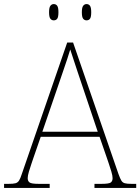

<svg xmlns="http://www.w3.org/2000/svg" viewBox="-24 -923 689 943"><path d="M-4 0V-20H18Q41 -20 52 -23Q63 -26 69.5 -36Q76 -46 83 -68L306 -714H335L558 -68Q566 -46 572 -36Q578 -26 589 -23Q600 -20 623 -20H645V0H440V-20H474Q512 -20 520.5 -27Q529 -34 529 -48Q529 -60 523 -80Q517 -100 510.5 -119Q504 -138 501 -147L465 -251H176L140 -147Q137 -138 130.5 -119Q124 -100 118 -80Q112 -60 112 -48Q112 -34 121 -27Q130 -20 167 -20H220V0ZM184 -276H456L379 -505Q370 -532 359 -564.5Q348 -597 338 -628Q328 -659 321 -680Q317 -665 306.5 -634Q296 -603 285 -570.5Q274 -538 266 -515ZM401 -823Q391 -823 384.5 -831Q378 -839 378 -863Q378 -886 384.5 -894.5Q391 -903 401 -903Q412 -903 418 -894.5Q424 -886 424 -863Q424 -839 418 -831Q412 -823 401 -823ZM240 -823Q230 -823 223.5 -831Q217 -839 217 -863Q217 -886 223.5 -894.5Q230 -903 240 -903Q251 -903 257 -894.5Q263 -886 263 -863Q263 -839 257 -831Q251 -823 240 -823Z"/></svg>

Font: Noto Serif Lao Thin
Style: Regular
Weight: 250
Designer: Monotype Design Team
Foundry: Monotype Imaging Inc.
Version: Version 2.003